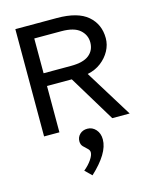

<svg xmlns="http://www.w3.org/2000/svg" viewBox="-131 -710 863 1077"><g transform="rotate(-15 300.0 -171.0)"><path d="M64 0V-623H305Q426 -623 483.5 -573.5Q541 -524 541 -443Q541 -405 522 -370Q503 -335 469.5 -309.5Q436 -284 391 -275L561 0H460L297 -269H153V0ZM153 -343H312Q384 -343 417.5 -370Q451 -397 451 -443Q451 -486 417.5 -515.5Q384 -545 310 -545H153ZM270 281 232 244Q260 221 277 196Q294 171 294 154Q294 141 282.5 131Q271 121 259.5 109Q248 97 248 78Q248 54 265 37.5Q282 21 309 21Q338 21 358 43.5Q378 66 378 101Q378 142 350.5 187Q323 232 270 281Z"/></g></svg>

Font: Inconsolata Expanded Medium
Style: Regular
Weight: 500
Width: 7
Monospace: yes
Designer: Raph Levien, Cyreal, Brenton Simpson
Foundry: Raph Levien, Cyreal, Google
Version: Version 3.001; ttfautohint (v1.8.2.53-6de2)